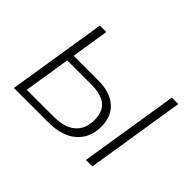

<svg xmlns="http://www.w3.org/2000/svg" viewBox="-99 -685 886 886"><g transform="rotate(45 344.5 -242.0)"><path d="M50 0 127 -484H169L140 -300H299Q378 -300 420 -262.5Q462 -225 462 -159Q462 -86 413 -43Q364 0 273 0ZM520 0 597 -484H639L562 0ZM98 -36H271Q345 -36 381.5 -68Q418 -100 418 -158Q418 -214 385.5 -239Q353 -264 293 -264H134Z"/></g></svg>

Font: Nunito Sans ExtraLight
Style: Italic
Weight: 200
Italic angle: -9°
Designer: Vernon Adams
Foundry: Vernon Adams
Version: Version 3.006; ttfautohint (v1.8.3)